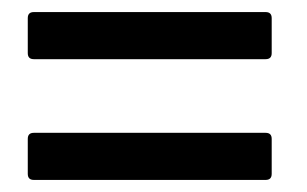

<svg xmlns="http://www.w3.org/2000/svg" viewBox="-20 -476 508 318"><path d="M36 -456H420Q430 -456 430 -446V-388Q430 -378 420 -378H36Q26 -378 26 -388V-446Q26 -456 36 -456ZM36 -256H420Q430 -256 430 -246V-188Q430 -178 420 -178H36Q26 -178 26 -188V-246Q26 -256 36 -256Z"/></svg>

Font: Barlow Semi Condensed Medium
Style: Regular
Weight: 500
Width: 4
Designer: Jeremy Tribby
Foundry: Tribby Type
Version: Version 1.422; ttfautohint (v1.8)